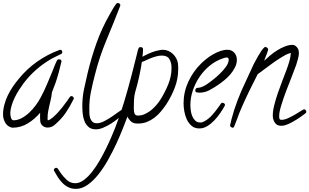

<svg xmlns="http://www.w3.org/2000/svg" viewBox="-20 -801 2035 1263"><path d="M465.8 -152.3Q440.4 -100.6 413.1 -60.1Q385.7 -19.5 341.8 18.6Q320.3 38.1 293 38.1Q278.3 38.1 265.1 29.8Q252 21.5 247.1 6.8Q245.1 2 244.6 -6.8Q244.1 -15.6 243.7 -25.4Q243.2 -35.2 243.7 -44.4Q244.1 -53.7 244.1 -59.6Q210 -18.6 163.6 10.3Q117.2 39.1 61.5 39.1Q58.6 39.1 53.2 37.1Q47.9 35.2 44.9 34.2Q22.5 23.4 11.2 0Q0 -23.4 0 -46.9Q0 -79.1 8.3 -110.8Q16.6 -142.6 30.8 -172.4Q44.9 -202.1 63.5 -229.5Q82 -256.8 102.5 -281.2Q155.3 -346.7 223.6 -395Q292 -443.4 372.1 -472.7Q373 -473.6 376 -473.6Q382.8 -473.6 386.2 -468.8Q389.6 -463.9 389.6 -458Q389.6 -449.2 382.8 -446.3Q366.2 -437.5 350.1 -430.2Q334 -422.9 318.4 -414.1Q210 -351.6 135.7 -253.9Q121.1 -234.4 105.5 -210Q89.8 -185.5 77.1 -159.7Q64.5 -133.8 56.2 -106.4Q47.9 -79.1 47.9 -53.7Q47.9 -49.8 48.8 -42.5Q49.8 -35.2 51.8 -27.8Q53.7 -20.5 58.1 -15.1Q62.5 -9.8 68.4 -9.8Q96.7 -9.8 123.5 -24.4Q150.4 -39.1 173.8 -61.5Q197.3 -84 215.8 -109.4Q234.4 -134.8 246.1 -157.2Q268.6 -198.2 286.1 -239.7Q303.7 -281.2 321.3 -323.2Q328.1 -340.8 337.4 -364.3Q346.7 -387.7 355.5 -404.3Q359.4 -411.1 368.2 -411.1Q375 -411.1 379.9 -407.2Q384.8 -403.3 384.8 -396.5L383.8 -394.5Q376 -359.4 366.2 -323.7Q356.4 -288.1 344.7 -253.9Q339.8 -240.2 333 -223.6Q326.2 -207 322.3 -195.3Q320.3 -188.5 319.8 -181.6Q319.3 -174.8 318.4 -168Q315.4 -152.3 312 -137.2Q308.6 -122.1 304.7 -106.4Q299.8 -86.9 296.4 -66.9Q293 -46.9 293 -26.4Q293 -21.5 293 -17.6Q293 -13.7 293.9 -9.8Q300.8 -9.8 310.1 -15.6Q319.3 -21.5 329.1 -29.8Q338.9 -38.1 347.2 -46.9Q355.5 -55.7 360.4 -60.5Q389.6 -91.8 416 -129.9Q422.9 -137.7 428.2 -147Q433.6 -156.2 440.4 -164.1Q443.4 -168.9 449.2 -168.9Q456.1 -168.9 460.9 -164.1Q465.8 -159.2 465.8 -152.3Z M798.8 -63.5Q798.8 -58.6 794.9 -54.7Q779.3 -40 756.8 -21.5Q734.4 -2.9 709.5 12.7Q684.6 28.3 658.7 39.1Q632.8 49.8 611.3 49.8Q580.1 49.8 562.5 34.2Q544.9 18.6 535.6 -4.4Q526.4 -27.3 523.9 -54.2Q521.5 -81.1 521.5 -104.5Q521.5 -159.2 532.2 -211.9Q543 -264.6 555.7 -317.4Q580.1 -419.9 614.7 -517.6Q649.4 -615.2 702.1 -707Q711.9 -724.6 722.2 -742.2Q732.4 -759.8 744.1 -775.4Q748 -781.2 754.9 -781.2Q760.7 -781.2 766.1 -777.3Q771.5 -773.4 771.5 -766.6Q771.5 -763.7 770.5 -761.7Q726.6 -648.4 679.7 -536.1Q632.8 -423.8 603.5 -305.7Q589.8 -252.9 578.6 -198.7Q567.4 -144.5 567.4 -88.9Q567.4 -74.2 567.9 -57.1Q568.4 -40 572.8 -25.4Q577.1 -10.7 587.4 -0.5Q597.7 9.8 617.2 9.8Q638.7 9.8 665.5 -3.9Q692.4 -17.6 717.3 -34.7Q742.2 -51.8 760.7 -65.4Q779.3 -79.1 783.2 -79.1Q789.1 -79.1 793.9 -74.2Q798.8 -69.3 798.8 -63.5Z M1152.3 -346.7Q1152.3 -284.2 1130.4 -226.1Q1108.4 -168 1074.2 -115.2Q1057.6 -90.8 1038.6 -67.9Q1019.5 -44.9 996.6 -27.3Q973.6 -9.8 946.8 1Q919.9 11.7 888.7 11.7Q884.8 11.7 876.5 11.2Q868.2 10.7 865.2 9.8Q849.6 5.9 836.9 -6.8Q824.2 -19.5 818.4 -34.2Q806.6 -2.9 788.1 44.4Q769.5 91.8 745.1 144.5Q720.7 197.3 690.9 250.5Q661.1 303.7 627.4 346.2Q593.8 388.7 556.2 415Q518.6 441.4 479.5 441.4Q452.1 441.4 430.7 431.2Q409.2 420.9 392.1 403.8Q375 386.7 361.3 365.7Q347.7 344.7 335.9 323.2Q334 319.3 334 317.4Q334 311.5 339.4 307.1Q344.7 302.7 349.6 302.7Q356.4 302.7 360.4 308.6Q365.2 316.4 370.1 323.2Q375 330.1 379.9 337.9Q396.5 361.3 419.9 382.8Q443.4 404.3 474.6 404.3Q502.9 404.3 530.8 383.8Q558.6 363.3 585 330.1Q611.3 296.9 634.8 256.3Q658.2 215.8 677.7 175.8Q697.3 135.7 712.4 100.1Q727.5 64.5 736.3 43Q770.5 -43.9 796.9 -131.8Q823.2 -219.7 846.7 -310.5Q854.5 -340.8 861.8 -370.1Q869.1 -399.4 877 -429.7Q880.9 -442.4 883.3 -455.6Q885.7 -468.8 890.6 -481.4Q894.5 -491.2 904.3 -491.2Q911.1 -491.2 916 -487.8Q920.9 -484.4 920.9 -477.5Q920.9 -466.8 919.9 -454.1Q918.9 -441.4 917 -427.7Q920.9 -429.7 923.8 -431.2Q926.8 -432.6 929.7 -434.6Q956.1 -448.2 980 -457.5Q1003.9 -466.8 1033.2 -471.7Q1038.1 -472.7 1042.5 -473.1Q1046.9 -473.6 1051.8 -473.6Q1070.3 -473.6 1086.9 -466.3Q1103.5 -459 1116.7 -446.8Q1129.9 -434.6 1138.7 -418.5Q1147.5 -402.3 1150.4 -384.8Q1151.4 -375 1151.9 -365.7Q1152.3 -356.4 1152.3 -346.7ZM1108.4 -354.5Q1108.4 -387.7 1094.7 -411.6Q1081.1 -435.5 1043.9 -435.5Q1025.4 -435.5 1003.9 -429.2Q982.4 -422.9 963.9 -415Q945.3 -407.2 931.2 -400.4Q917 -393.6 913.1 -393.6Q907.2 -353.5 898.9 -313.5Q890.6 -273.4 882.8 -244.1Q878.9 -227.5 873.5 -210.4Q868.2 -193.4 865.2 -176.8Q862.3 -161.1 861.3 -138.7Q860.4 -116.2 860.4 -99.6Q860.4 -93.8 860.4 -84.5Q860.4 -75.2 861.8 -66.4Q863.3 -57.6 866.7 -50.8Q870.1 -43.9 877.9 -42Q880.9 -41 884.3 -41Q887.7 -41 890.6 -41Q912.1 -41 933.1 -50.8Q954.1 -60.5 972.7 -75.2Q991.2 -89.8 1006.8 -107.9Q1022.5 -126 1033.2 -142.6Q1063.5 -189.5 1085.9 -244.1Q1108.4 -298.8 1108.4 -354.5Z M1538.1 -407.2Q1538.1 -382.8 1526.4 -358.9Q1514.6 -335 1496.6 -313.5Q1478.5 -292 1457 -274.4Q1435.5 -256.8 1417 -244.1Q1388.7 -224.6 1357.9 -208Q1327.1 -191.4 1291 -191.4Q1283.2 -191.4 1273.9 -193.4Q1264.6 -195.3 1264.6 -206.1Q1264.6 -219.7 1277.3 -222.7Q1280.3 -223.6 1284.2 -223.6Q1288.1 -223.6 1292 -224.6Q1302.7 -226.6 1313 -231.4Q1323.2 -236.3 1334 -242.2Q1350.6 -252.9 1376 -272.5Q1401.4 -292 1425.8 -315.4Q1450.2 -338.9 1467.3 -363.3Q1484.4 -387.7 1484.4 -409.2Q1484.4 -422.9 1469.7 -422.9Q1463.9 -422.9 1458 -420.9Q1452.1 -418.9 1446.3 -417Q1399.4 -401.4 1360.4 -369.6Q1321.3 -337.9 1293 -295.9Q1264.6 -253.9 1248.5 -206.1Q1232.4 -158.2 1232.4 -110.4Q1232.4 -94.7 1234.9 -74.7Q1237.3 -54.7 1244.6 -37.1Q1252 -19.5 1264.6 -7.3Q1277.3 4.9 1297.9 4.9Q1305.7 4.9 1312.5 2.4Q1319.3 0 1326.2 -3.9Q1352.5 -18.6 1375 -43.5Q1397.5 -68.4 1415 -93.8Q1419.9 -99.6 1424.3 -106.4Q1428.7 -113.3 1433.6 -120.1Q1436.5 -125 1443.4 -125Q1449.2 -125 1454.6 -121.1Q1460 -117.2 1460 -110.4Q1460 -108.4 1458 -104.5Q1446.3 -83 1428.7 -57.1Q1411.1 -31.2 1389.6 -8.8Q1368.2 13.7 1343.3 28.8Q1318.4 43.9 1291 43.9Q1260.7 43.9 1240.7 26.9Q1220.7 9.8 1209 -15.1Q1197.3 -40 1192.4 -68.8Q1187.5 -97.7 1187.5 -121.1Q1187.5 -195.3 1218.8 -263.2Q1250 -331.1 1302.7 -382.8Q1318.4 -398.4 1338.9 -414.6Q1359.4 -430.7 1382.3 -443.8Q1405.3 -457 1429.2 -465.3Q1453.1 -473.6 1475.6 -473.6Q1503.9 -473.6 1521 -454.6Q1538.1 -435.5 1538.1 -407.2Z M1995.1 -65.4Q1995.1 -59.6 1990.2 -56.6Q1979.5 -47.9 1964.8 -37.1Q1950.2 -26.4 1933.6 -16.1Q1917 -5.9 1900.9 2.9Q1884.8 11.7 1872.1 16.6Q1849.6 26.4 1830.1 26.4Q1800.8 26.4 1787.6 5.4Q1774.4 -15.6 1774.4 -41Q1774.4 -71.3 1784.2 -109.9Q1793.9 -148.4 1807.6 -188.5Q1821.3 -228.5 1836.4 -267.1Q1851.6 -305.7 1862.3 -335Q1873 -363.3 1881.8 -392.1Q1890.6 -420.9 1893.6 -452.1Q1876 -450.2 1845.7 -432.6Q1815.4 -415 1782.7 -392.1Q1750 -369.1 1720.7 -346.7Q1691.4 -324.2 1674.8 -312.5L1639.6 -242.2Q1616.2 -196.3 1595.2 -150.9Q1574.2 -105.5 1554.7 -58.6Q1545.9 -36.1 1538.1 -13.7Q1530.3 8.8 1520.5 31.2Q1517.6 39.1 1509.8 39.1Q1505.9 39.1 1499.5 34.2Q1493.2 29.3 1493.2 25.4Q1493.2 24.4 1494.6 19Q1496.1 13.7 1497.6 6.8Q1499 0 1500.5 -5.9Q1502 -11.7 1502 -13.7Q1518.6 -78.1 1542.5 -140.6Q1566.4 -203.1 1595.7 -263.7Q1609.4 -292 1622.1 -320.8Q1634.8 -349.6 1648.4 -377.9Q1654.3 -388.7 1662.6 -404.3Q1670.9 -419.9 1680.2 -436Q1689.5 -452.1 1699.2 -466.3Q1709 -480.5 1717.8 -488.3Q1721.7 -492.2 1726.6 -492.2Q1730.5 -492.2 1737.3 -486.8Q1744.1 -481.4 1744.1 -476.6Q1744.1 -473.6 1740.7 -462.9Q1737.3 -452.1 1732.4 -439.9Q1727.5 -427.7 1723.1 -416.5Q1718.8 -405.3 1717.8 -401.4Q1734.4 -417 1756.3 -435.5Q1778.3 -454.1 1803.2 -469.7Q1828.1 -485.4 1854.5 -495.6Q1880.9 -505.9 1904.3 -505.9Q1918 -505.9 1930.2 -493.7Q1942.4 -481.4 1944.3 -467.8Q1946.3 -458 1946.3 -453.1Q1946.3 -436.5 1939.9 -412.6Q1933.6 -388.7 1927.7 -372.1Q1918 -343.8 1899.4 -297.4Q1880.9 -251 1862.3 -202.1Q1843.8 -153.3 1830.1 -108.4Q1816.4 -63.5 1816.4 -38.1Q1816.4 -27.3 1818.4 -20Q1820.3 -12.7 1833 -12.7Q1850.6 -12.7 1874.5 -23.4Q1898.4 -34.2 1920.9 -47.4Q1943.4 -60.5 1960 -71.3Q1976.6 -82 1980.5 -82Q1986.3 -82 1990.7 -76.7Q1995.1 -71.3 1995.1 -65.4Z"/></svg>

Font: Calligraffiti
Style: Regular
Weight: 400
Designer: Dathan Boardman
Foundry: Open Window
Version: Version 1.000